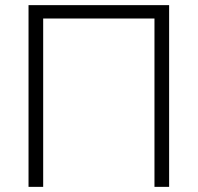

<svg xmlns="http://www.w3.org/2000/svg" viewBox="-20 -727 769 747"><path d="M91 0V-707H638V0H581V-655H148V0Z"/></svg>

Font: Onest ExtraLight
Style: Regular
Weight: 250
Designer: Dmitri Voloshin, Andrey Kudryavtsev
Foundry: Dmitri Voloshin, Andrey Kudryavtsev
Version: Version 1.000;gftools[0.9.33]